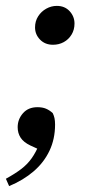

<svg xmlns="http://www.w3.org/2000/svg" viewBox="-22 -485 318 652"><path d="M9 147 -2 122Q29 105 50 89Q71 73 85.5 52.5Q100 32 111 5L116 25L81 9Q58 -2 48 -17.5Q38 -33 38 -53Q38 -80 56 -100.5Q74 -121 105 -121Q122 -121 134 -116Q146 -111 157 -101Q161 -93 163 -84Q165 -75 165 -62Q165 -13 146 27Q127 67 92 97Q57 127 9 147ZM158 -333Q131 -333 114 -350.5Q97 -368 97 -392Q97 -413 107.5 -429.5Q118 -446 135 -455.5Q152 -465 171 -465Q198 -465 214.5 -447Q231 -429 231 -405Q231 -384 221 -367.5Q211 -351 194.5 -342Q178 -333 158 -333Z"/></svg>

Font: Source Serif 4 48pt SemiBold
Style: Italic
Weight: 600
Italic angle: -12°
Designer: Frank Grießhammer
Foundry: Adobe Systems Incorporated
Version: Version 4.004;hotconv 1.0.116;makeotfexe 2.5.65601